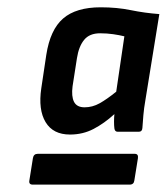

<svg xmlns="http://www.w3.org/2000/svg" viewBox="-20 -687 456 526"><path d="M171.7 -318.4Q125.4 -318.4 104.9 -352.4Q84.4 -386.5 93.1 -445.1L106.8 -536.6Q117.5 -605.7 152.9 -636.3Q188.3 -667 256 -667Q300.4 -667 338.4 -659.2Q376.4 -651.4 416.5 -648.4L378.4 -413.2Q374.4 -390.5 372.8 -371.6Q371.1 -352.8 370.1 -336.4Q369.4 -326.1 360.7 -326.1H302.1Q294.7 -326.1 293.4 -335.1Q292.4 -343.1 292.4 -353.8Q292.4 -364.4 293.4 -374.4Q265.7 -349.1 236.4 -333.8Q207 -318.4 171.7 -318.4ZM69.9 -181.2Q58.2 -181.2 60.5 -192.9L70.2 -253.9Q72.2 -265.6 83.3 -265.6H349.1Q359.5 -265.6 357.9 -253.9L348.1 -192.9Q346.8 -181.2 335.1 -181.2ZM211.7 -393Q233.3 -393 252.9 -404Q272.5 -414.9 298.4 -435.8L320.7 -587.5Q307.4 -590.8 290.2 -593.3Q272.9 -595.8 254.3 -595.8Q225.1 -595.8 210.5 -577.8Q195.8 -559.9 190.8 -527.6L178.8 -450.6Q175.2 -423 182.8 -408Q190.5 -393 211.7 -393Z"/></svg>

Font: Sofia Sans Hairline
Style: Italic
Weight: 1
Italic angle: -9°
Designer: Botio Nikoltchev, Ani Petrova
Foundry: lettersoup
Version: Version 4.102